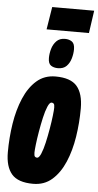

<svg xmlns="http://www.w3.org/2000/svg" viewBox="-61 -952 511 998"><g transform="rotate(5 194.5 -453.0)"><path d="M151 9Q72 9 39 -29.5Q6 -68 6 -143Q6 -219 17.5 -292.5Q29 -366 54.5 -426Q80 -486 120.5 -521.5Q161 -557 219 -557Q298 -557 331 -518.5Q364 -480 364 -403Q364 -328 352.5 -254.5Q341 -181 315.5 -121.5Q290 -62 249.5 -26.5Q209 9 151 9ZM160 -128Q170 -128 180 -151.5Q190 -175 198 -210.5Q206 -246 212.5 -284Q219 -322 222.5 -352.5Q226 -383 226 -395Q226 -411 221.5 -415.5Q217 -420 210 -420Q200 -420 190 -396.5Q180 -373 172 -337.5Q164 -302 157.5 -264Q151 -226 147.5 -195.5Q144 -165 144 -153Q144 -137 148.5 -132.5Q153 -128 160 -128ZM227 -601Q205 -601 190.5 -611Q176 -621 176 -650Q176 -673 183 -697.5Q190 -722 206.5 -739Q223 -756 251 -756Q273 -756 287.5 -745.5Q302 -735 302 -706Q302 -683 295 -658.5Q288 -634 272 -617.5Q256 -601 227 -601ZM151 -797 170 -915H389L372 -797Z"/></g></svg>

Font: Georama ExtraCondensed ExtraBold
Style: Italic
Weight: 800
Width: 2
Italic angle: -9°
Designer: Jean-Baptiste Levee
Foundry: Production Type
Version: Version 1.000